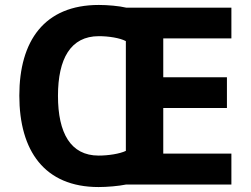

<svg xmlns="http://www.w3.org/2000/svg" viewBox="-20 -838 1013 775"><path d="M379 -818C159 -818 58 -673 58 -452C58 -230 159 -83 378 -83C412 -83 459 -87 488 -93H914V-218H639V-402H896V-526H639V-683H914V-807H490C461 -814 414 -818 379 -818ZM379 -692C418 -692 464 -685 488 -672V-229C463 -217 417 -210 378 -210C265 -210 214 -301 214 -451C214 -601 265 -692 379 -692Z"/></svg>

Font: Noto Sans Telugu UI
Style: Bold
Weight: 700
Designer: Jelle Bosma - Monotype Design Team
Foundry: Monotype Imaging Inc.
Version: Version 2.005